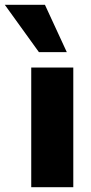

<svg xmlns="http://www.w3.org/2000/svg" viewBox="-77 -779 378 799"><path d="M53 0V-498H228V0ZM85 -562 -57 -759H110L201 -562Z"/></svg>

Font: Nunito Sans 10pt SemiCondensed Black
Style: Regular
Weight: 900
Width: 4
Designer: Vernon Adams
Foundry: Vernon Adams
Version: Version 3.101;gftools[0.9.27]